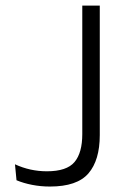

<svg xmlns="http://www.w3.org/2000/svg" viewBox="-20 -659 453 686"><path d="M158.5 7.5Q125.5 7.5 94.8 1.5Q64 -4.5 39 -15L33.5 -72Q60.5 -59.5 89.2 -53.2Q118 -47 147.5 -47Q218.5 -47 246.2 -80Q274 -113 274 -180V-639H336.5V-176.5Q336.5 -86.5 296 -39.5Q255.5 7.5 158.5 7.5Z"/></svg>

Font: Anek Malayalam Medium Light
Style: Regular
Weight: 300
Version: Version 1.003